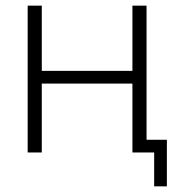

<svg xmlns="http://www.w3.org/2000/svg" viewBox="-20 -540 640 680"><path d="M78 0V-520H128V-289H449V-520H499V0H449V-244H128V0ZM526 120V0H449V-45H571V120Z"/></svg>

Font: Raleway Light
Style: Regular
Weight: 300
Designer: Matt McInerney, Pablo Impallari, Rodrigo Fuenzalida
Foundry: Matt McInerney, Pablo Impallari, Rodrigo Fuenzalida
Version: Version 4.026